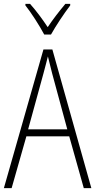

<svg xmlns="http://www.w3.org/2000/svg" viewBox="-20 -970 491 990"><path d="M208 -792H243C268 -837 310 -900 342 -942V-950H317C283 -909 254 -872 226 -830C199 -871 164 -918 135 -950H111V-942C140 -906 183 -839 208 -792ZM412 0H451L250 -715H204L0 0H40L116 -267H337ZM249 -591 327 -303H125L204 -591C212 -623 220 -649 227 -679C234 -649 242 -621 249 -591Z"/></svg>

Font: Noto Sans Myanmar Condensed ExtraLight
Style: Regular
Weight: 200
Width: 3
Designer: Monotype Design Team
Foundry: Monotype Imaging Inc.
Version: Version 2.107